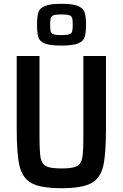

<svg xmlns="http://www.w3.org/2000/svg" viewBox="-20 -983 647 1011"><path d="M68 -304V-688H188V-265Q188 -184 194 -151.5Q200 -119 223.5 -107.5Q247 -96 304 -96Q361 -96 384 -107.5Q407 -119 413 -151Q419 -183 419 -265V-688H538V-304Q538 -169 523 -106.5Q508 -44 459.5 -18Q411 8 304 8Q196 8 147.5 -18Q99 -44 83.5 -106.5Q68 -169 68 -304ZM175 -853Q175 -896 182 -918Q189 -940 216.5 -951.5Q244 -963 303 -963Q363 -963 390.5 -951.5Q418 -940 425.5 -918Q433 -896 433 -853Q433 -809 425.5 -787Q418 -765 390.5 -754Q363 -743 303 -743Q243 -743 216 -754Q189 -765 182 -787Q175 -809 175 -853ZM363 -853Q363 -878 360 -888Q357 -898 345 -902.5Q333 -907 303 -907Q274 -907 262 -902.5Q250 -898 247 -887.5Q244 -877 244 -853Q244 -828 247 -817.5Q250 -807 262 -802.5Q274 -798 303 -798Q333 -798 345 -802.5Q357 -807 360 -817.5Q363 -828 363 -853Z"/></svg>

Font: Saira Semi Condensed Medium
Style: Regular
Weight: 500
Width: 4
Designer: Hector Gatti with collaboration of the Omnibus-Type team
Foundry: Omnibus-Type
Version: Version 1.001; ttfautohint (v1.8)